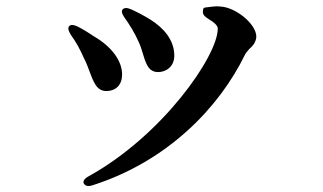

<svg xmlns="http://www.w3.org/2000/svg" viewBox="-20 -546 1040 618"><path d="M375 -516C370 -510 372 -502 381 -489C397 -467 415 -437 424 -416C433 -399 436 -384 440 -373C450 -339 459 -314 489 -314C514 -314 541 -331 541 -367C541 -417 507 -456 464 -483C441 -497 422 -507 402 -516C388 -522 380 -521 375 -516ZM208 -434C224 -412 238 -387 251 -357C257 -346 259 -339 263 -330L267 -319C281 -282 291 -253 322 -253C354 -253 373 -274 373 -306C373 -352 337 -397 284 -428C269 -438 249 -451 229 -461C216 -467 206 -467 202 -461C198 -455 200 -447 208 -434ZM250 45C255 53 264 55 279 50C519 -27 685 -199 768 -369C770 -374 777 -382 783 -389C784 -390 785 -390 785 -391C787 -392 790 -395 797 -404C801 -411 805 -419 805 -428C805 -469 738 -523 689 -525C675 -527 658 -524 642 -522C641 -522 639 -522 638 -521C635 -521 633 -516 633 -508C633 -499 638 -493 651 -485C671 -473 681 -463 681 -454C681 -366 503 -110 266 21C251 29 246 38 250 45Z"/></svg>

Font: 寒蝉锦书宋Pro Soft
Style: Regular
Weight: 700
Designer: 寒蝉锦书宋{Warren} 思源宋体{Ryoko NISHIZUKA 西塚涼子 (kana & ideographs); Frank Grießhammer (Latin, Greek & Cyrillic); Wenlong ZHANG 
Foundry: Adobe & ChillType
Version: Version 2.000;Glyphs 3.1.1 (3135)